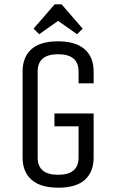

<svg xmlns="http://www.w3.org/2000/svg" viewBox="-20 -857 540 892"><path d="M233 -270V-330H415V-125Q415 -58 374 -21.5Q333 15 251 15Q169 15 127 -21.5Q85 -58 85 -125V-525Q85 -592 126 -628.5Q167 -665 249 -665Q331 -665 373 -628.5Q415 -592 415 -525V-470H345V-525Q345 -605 250 -605Q155 -605 155 -525V-125Q155 -45 250 -45Q345 -45 345 -125V-270ZM250 -760 162 -698 136 -724 234 -837H266L364 -724L338 -698Z"/></svg>

Font: Unica One
Style: Regular
Weight: 400
Designer: Eduardo Rodriguez Tunni
Foundry: Eduardo Rodriguez Tunni
Version: Version 1.001